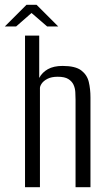

<svg xmlns="http://www.w3.org/2000/svg" viewBox="-51 -778 441 798"><path d="M53 0V-630H112V-454Q124 -477 148 -490.5Q172 -504 209 -504Q262 -504 286.5 -485.5Q311 -467 318 -437.5Q325 -408 325 -373V0H263V-364Q263 -379 262 -395.5Q261 -412 254.5 -426Q248 -440 233 -449.5Q218 -459 189 -459Q163 -459 146.5 -450.5Q130 -442 122.5 -431Q115 -420 115 -412V0ZM-31 -668 59 -758H101L191 -668H145L80 -724L16 -668Z"/></svg>

Font: Alumni Sans
Style: Regular
Weight: 400
Designer: Robert E. Leuschke
Foundry: Robert E. Leuschke
Version: Version 1.018